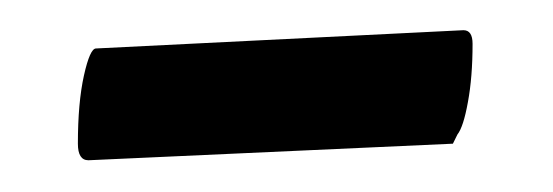

<svg xmlns="http://www.w3.org/2000/svg" viewBox="-20 -292 357 124"><path d="M37.1 -188.5Q30.3 -188.5 30.3 -199.2Q30.3 -225.6 34.2 -243.2Q38.1 -260.7 42 -260.7L279.3 -272.5Q285.2 -272.5 285.2 -263.7Q285.2 -242.2 282.2 -226.1Q279.3 -210 275.4 -205.1L272.5 -199.2Z"/></svg>

Font: Crimson Text
Style: Bold
Weight: 700
Designer: Sebastian Kosch
Foundry: Sebastian Kosch
Version: Version 1.100